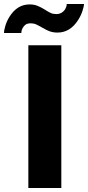

<svg xmlns="http://www.w3.org/2000/svg" viewBox="-73 -935 438 955"><path d="M316 -836Q330 -858 337.5 -881.5Q345 -905 345 -915H259L258 -906Q257 -901 251 -889Q235 -865 207 -865Q191 -865 179 -870.5Q167 -876 147 -889Q127 -901 111 -907Q95 -913 74 -913Q13 -913 -25 -853Q-39 -831 -46 -808Q-53 -785 -53 -771H33L34 -780Q35 -787 40 -796Q46 -807 55 -813Q64 -819 80 -819Q95 -819 107 -813.5Q119 -808 140 -796Q158 -785 175 -779Q192 -773 213 -773Q276 -773 316 -836ZM232 -710H68V0H232Z"/></svg>

Font: RT Raleway ExtraBold
Style: Regular
Weight: 400
Designer: Matt McInerney, Pablo Impallari, Rodrigo Fuenzalida — Edited by Milan Moffatt in April 2016
Foundry: Matt McInerney, Pablo Impallari, Rodrigo Fuenzalida — Edited by Milan Moffatt in April 2016
Version: Version 3.001